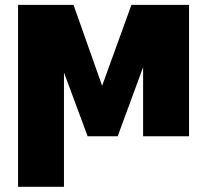

<svg xmlns="http://www.w3.org/2000/svg" viewBox="-20 -548 830 772"><path d="M237.2 203.1H52.6V-528.4H275.6L390.6 -203.1L508.5 -528.4H740.1V0H555.4V-277.7L453.1 0H332.4L237.2 -256.4Z"/></svg>

Font: Linik Sans Black
Style: Regular
Weight: 900
Designer: Fonts by Rasmus Andersson / Changes by Cristiano Sobral with parts from Marc Monis
Foundry: rsms
Version: Version 3.020; ttfautohint (v1.6)